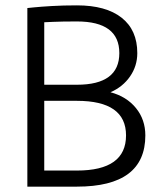

<svg xmlns="http://www.w3.org/2000/svg" viewBox="-20 -696 583 716"><path d="M267 0H82V-666Q82 -666 106.5 -668.5Q131 -671 173 -673.5Q215 -676 267 -676Q375 -676 433.5 -630Q492 -584 492 -498Q492 -450 465 -411Q438 -372 392 -352Q452 -336 487 -293Q522 -250 522 -191Q522 0 267 0ZM267 -616Q211 -616 178 -614.5Q145 -613 145 -613V-380H267Q425 -380 425 -498Q425 -616 267 -616ZM267 -60Q450 -60 450 -191Q450 -320 267 -320H145V-60Z"/></svg>

Font: Epunda Sans Light
Style: Regular
Weight: 300
Designer: Simon Atzbach
Foundry: typofactur
Version: Version 2.204; ttfautohint (v1.8.4.7-5d5b)